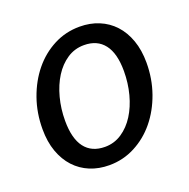

<svg xmlns="http://www.w3.org/2000/svg" viewBox="-100 -610 702 713"><g transform="rotate(-20 251.0 -253.0)"><path d="M224 -62.5Q260.5 -62.5 290.5 -82.5Q320.5 -102.5 341.5 -135.8Q362.5 -169 374 -212.5Q385.5 -256 385.5 -303.5Q385.5 -373.5 358 -409Q330.5 -444.5 278.5 -444.5Q241.5 -444.5 211.8 -424.8Q182 -405 161 -371.8Q140 -338.5 128.5 -295Q117 -251.5 117 -204Q117 -134 144.2 -98.2Q171.5 -62.5 224 -62.5ZM216 7Q174.5 7 140 -7.2Q105.5 -21.5 80.5 -48.5Q55.5 -75.5 41.5 -114.5Q27.5 -153.5 27.5 -203.5Q27.5 -267.5 47.5 -324Q67.5 -380.5 102.2 -423Q137 -465.5 184.2 -490Q231.5 -514.5 286.5 -514.5Q328 -514.5 362.5 -500.2Q397 -486 422 -459Q447 -432 461 -392.8Q475 -353.5 475 -304Q475 -240.5 455 -184Q435 -127.5 400.2 -85Q365.5 -42.5 318 -17.8Q270.5 7 216 7Z"/></g></svg>

Font: Lato TR
Style: Italic
Weight: 400
Italic angle: -12°
Designer: Lukasz Dziedzic
Foundry: tyPoland Lukasz Dziedzic
Version: Version 1.104 2013